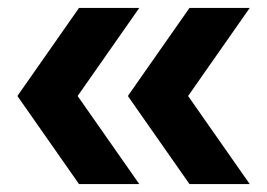

<svg xmlns="http://www.w3.org/2000/svg" viewBox="-20 -489 665 478"><path d="M176.7 -30.8 23.3 -250 176.7 -469.2H326.7L173.3 -250L326.7 -30.8ZM451.7 -30.8 298.3 -250 451.7 -469.2H601.7L448.3 -250L601.7 -30.8Z"/></svg>

Font: Funnel Display
Style: Bold
Weight: 700
Designer: NORD ID, Kristian Moeller
Foundry: Dicotype
Version: Version 1.000